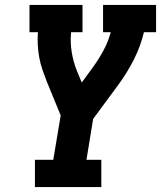

<svg xmlns="http://www.w3.org/2000/svg" viewBox="-20 -755 650 775"><path d="M121 0V-110H195L225 -289L168 -428Q159 -451 151 -474.5Q143 -498 138.5 -522.5Q134 -547 132.5 -573Q131 -599 133 -625H99V-735H313V-625H267Q263 -584 269.5 -544.5Q276 -505 290 -470L310 -422L354 -482Q378 -515 397.5 -551Q417 -587 427 -625H396V-735H610V-625H561Q548 -570 521.5 -517Q495 -464 460 -416L356 -275L329 -110H389V0Z"/></svg>

Font: Iosevka Curly Slab XBdEx
Style: Italic
Weight: 800
Width: 7
Italic angle: -9°
Monospace: yes
Designer: Belleve Invis
Foundry: Belleve Invis
Version: Version 11.1.0; ttfautohint (v1.8.3)